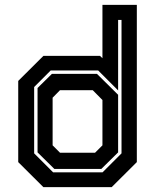

<svg xmlns="http://www.w3.org/2000/svg" viewBox="-20 -770 646 790"><path d="M439.5 0H158.5L55 -103V-437L158.5 -540H391.5L401.5 -530.5V-750H543V-103ZM397 -75H203.5L134.5 -143V-408L193.5 -466H379L466 -380V-143ZM371 -141.5 401.5 -172V-358.5L361.5 -399H227L196.5 -368V-172L227 -141.5ZM402 -61 480 -139V-688H466V-398L384 -480H188.5L120.5 -412V-139L198.5 -61Z"/></svg>

Font: Tourney
Style: Bold
Weight: 700
Designer: Tyler Finck
Foundry: Etcetera Type Co
Version: Version 1.015